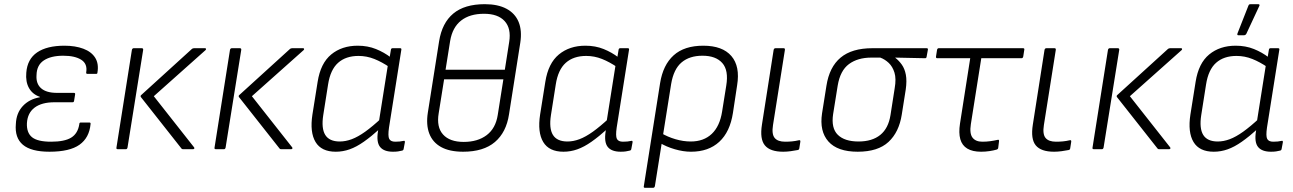

<svg xmlns="http://www.w3.org/2000/svg" viewBox="-20 -715 6196 920"><path d="M217 12Q129 12 89.5 -21.5Q50 -55 56 -121Q58 -173 89 -206.5Q120 -240 171 -249V-251Q136 -263 119 -293Q102 -323 106 -367Q111 -432 158 -464Q205 -496 289 -496Q341 -496 379.5 -481.5Q418 -467 436 -438.5Q454 -410 447 -368Q447 -361 441 -361H399Q392 -361 393 -368Q400 -409 369.5 -428.5Q339 -448 283 -448Q224 -448 190 -425.5Q156 -403 155 -355Q152 -314 177 -292Q202 -270 253 -270H334Q341 -270 340 -263L335 -232Q334 -225 328 -225H241Q180 -225 146 -199.5Q112 -174 109 -125Q107 -79 133.5 -57.5Q160 -36 225 -36Q289 -36 321 -55.5Q353 -75 360 -120Q360 -128 367 -128H408Q415 -128 414 -121Q408 -55 361 -21.5Q314 12 217 12Z M857 0Q851 0 849 -4L655 -250Q652 -255 656 -259L899 -480Q903 -484 910 -484H963Q966 -484 967 -481Q968 -478 965 -475L717 -254L910 -9Q913 -5 910.5 -2.5Q908 0 905 0ZM545 0Q536 0 538 -8L612 -476Q614 -484 621 -484H659Q667 -484 666 -476L591 -8Q589 0 583 0Z M1327 0Q1321 0 1319 -4L1125 -250Q1122 -255 1126 -259L1369 -480Q1373 -484 1380 -484H1433Q1436 -484 1437 -481Q1438 -478 1435 -475L1187 -254L1380 -9Q1383 -5 1380.5 -2.5Q1378 0 1375 0ZM1015 0Q1006 0 1008 -8L1082 -476Q1084 -484 1091 -484H1129Q1137 -484 1136 -476L1061 -8Q1059 0 1053 0Z M1589 12Q1520 12 1492 -34.5Q1464 -81 1477 -166L1502 -323Q1516 -412 1567 -454Q1618 -496 1694 -496Q1742 -496 1781.5 -480Q1821 -464 1852 -440L1848 -392Q1810 -418 1773.5 -432.5Q1737 -447 1698 -447Q1637 -447 1600 -414Q1563 -381 1552 -310L1529 -164Q1519 -100 1538.5 -68.5Q1558 -37 1608 -37Q1636 -37 1665.5 -48Q1695 -59 1730 -84Q1765 -109 1809 -150L1800 -98Q1759 -61 1723.5 -36Q1688 -11 1655.5 0.5Q1623 12 1589 12ZM1863 12Q1820 12 1801.5 -10.5Q1783 -33 1791 -85L1795 -107V-128L1839 -406L1845 -428L1853 -476Q1854 -484 1861 -484H1897Q1905 -484 1903 -476L1844 -104Q1838 -63 1845 -49.5Q1852 -36 1874 -36Q1886 -36 1895.5 -37Q1905 -38 1914 -40Q1921 -42 1920 -33L1914 -1Q1913 6 1905 7Q1897 9 1887.5 10.5Q1878 12 1863 12Z M2199 12Q2134 12 2093.5 -10.5Q2053 -33 2037 -75Q2021 -117 2030 -175L2084 -517Q2098 -605 2152 -650Q2206 -695 2303 -695Q2366 -695 2407 -673Q2448 -651 2465 -610Q2482 -569 2473 -510L2419 -167Q2406 -81 2351.5 -34.5Q2297 12 2199 12ZM2202 -35Q2269 -35 2312 -67.5Q2355 -100 2365 -164L2392 -335H2108L2082 -172Q2071 -106 2103 -70.5Q2135 -35 2202 -35ZM2115 -381H2399L2420 -515Q2430 -579 2398 -614Q2366 -649 2299 -649Q2231 -649 2189.5 -616.5Q2148 -584 2137 -519Z M2680 12Q2611 12 2583 -34.5Q2555 -81 2568 -166L2593 -323Q2607 -412 2658 -454Q2709 -496 2785 -496Q2833 -496 2872.5 -480Q2912 -464 2943 -440L2939 -392Q2901 -418 2864.5 -432.5Q2828 -447 2789 -447Q2728 -447 2691 -414Q2654 -381 2643 -310L2620 -164Q2610 -100 2629.5 -68.5Q2649 -37 2699 -37Q2727 -37 2756.5 -48Q2786 -59 2821 -84Q2856 -109 2900 -150L2891 -98Q2850 -61 2814.5 -36Q2779 -11 2746.5 0.5Q2714 12 2680 12ZM2954 12Q2911 12 2892.5 -10.5Q2874 -33 2882 -85L2886 -107V-128L2930 -406L2936 -428L2944 -476Q2945 -484 2952 -484H2988Q2996 -484 2994 -476L2935 -104Q2929 -63 2936 -49.5Q2943 -36 2965 -36Q2977 -36 2986.5 -37Q2996 -38 3005 -40Q3012 -42 3011 -33L3005 -1Q3004 6 2996 7Q2988 9 2978.5 10.5Q2969 12 2954 12Z M3071 185Q3063 185 3065 177L3143 -317Q3157 -404 3208 -450Q3259 -496 3350 -496Q3442 -496 3484.5 -446.5Q3527 -397 3512 -306L3492 -174Q3478 -83 3426.5 -35.5Q3375 12 3291 12Q3254 12 3213 0Q3172 -12 3141 -31L3147 -78Q3179 -59 3216.5 -48Q3254 -37 3290 -37Q3352 -37 3390.5 -73.5Q3429 -110 3440 -180L3460 -305Q3472 -378 3441 -413Q3410 -448 3346 -448Q3284 -448 3246 -416Q3208 -384 3196 -313L3118 177Q3116 185 3109 185Z M3733 12Q3670 12 3645 -18.5Q3620 -49 3631 -118L3687 -476Q3689 -484 3696 -484H3735Q3742 -484 3741 -476L3684 -116Q3677 -72 3692 -54Q3707 -36 3742 -36Q3759 -36 3775 -37.5Q3791 -39 3808 -43Q3816 -45 3815 -36L3810 -4Q3809 3 3802 4Q3787 7 3768.5 9.5Q3750 12 3733 12Z M4090 12Q3993 12 3949.5 -37Q3906 -86 3919 -172L3940 -304Q3954 -394 4008 -439Q4062 -484 4160 -484H4420Q4428 -484 4426 -476L4420 -443Q4419 -436 4413 -436L4270 -439V-438Q4287 -425 4301 -405.5Q4315 -386 4320.5 -357Q4326 -328 4320 -286L4301 -166Q4288 -82 4237.5 -35Q4187 12 4090 12ZM4094 -37Q4159 -37 4198 -68.5Q4237 -100 4247 -164L4267 -292Q4275 -338 4266 -367Q4257 -396 4238.5 -413.5Q4220 -431 4198 -439H4155Q4090 -439 4048 -408Q4006 -377 3994 -305L3972 -168Q3962 -101 3994.5 -69Q4027 -37 4094 -37Z M4681 12Q4640 12 4615 -3Q4590 -18 4581.5 -48Q4573 -78 4580 -123L4629 -436H4471Q4464 -436 4465 -444L4470 -476Q4472 -484 4478 -484H4882Q4890 -484 4888 -476L4883 -444Q4881 -436 4875 -436H4682L4632 -120Q4625 -75 4640 -55.5Q4655 -36 4687 -36Q4707 -36 4725 -38.5Q4743 -41 4761 -45Q4768 -47 4767 -38L4763 -6Q4762 0 4755 2Q4741 6 4721.5 9Q4702 12 4681 12Z M5031 12Q4968 12 4943 -18.5Q4918 -49 4929 -118L4985 -476Q4987 -484 4994 -484H5033Q5040 -484 5039 -476L4982 -116Q4975 -72 4990 -54Q5005 -36 5040 -36Q5057 -36 5073 -37.5Q5089 -39 5106 -43Q5114 -45 5113 -36L5108 -4Q5107 3 5100 4Q5085 7 5066.5 9.5Q5048 12 5031 12Z M5534 0Q5528 0 5526 -4L5332 -250Q5329 -255 5333 -259L5576 -480Q5580 -484 5587 -484H5640Q5643 -484 5644 -481Q5645 -478 5642 -475L5394 -254L5587 -9Q5590 -5 5587.5 -2.5Q5585 0 5582 0ZM5222 0Q5213 0 5215 -8L5289 -476Q5291 -484 5298 -484H5336Q5344 -484 5343 -476L5268 -8Q5266 0 5260 0Z M5796 12Q5727 12 5699 -34.5Q5671 -81 5684 -166L5709 -323Q5723 -412 5774 -454Q5825 -496 5901 -496Q5949 -496 5988.5 -480Q6028 -464 6059 -440L6055 -392Q6017 -418 5980.5 -432.5Q5944 -447 5905 -447Q5844 -447 5807 -414Q5770 -381 5759 -310L5736 -164Q5726 -100 5745.5 -68.5Q5765 -37 5815 -37Q5843 -37 5872.5 -48Q5902 -59 5937 -84Q5972 -109 6016 -150L6007 -98Q5966 -61 5930.5 -36Q5895 -11 5862.5 0.5Q5830 12 5796 12ZM6070 12Q6027 12 6008.5 -10.5Q5990 -33 5998 -85L6002 -107V-128L6046 -406L6052 -428L6060 -476Q6061 -484 6068 -484H6104Q6112 -484 6110 -476L6051 -104Q6045 -63 6052 -49.5Q6059 -36 6081 -36Q6093 -36 6102.5 -37Q6112 -38 6121 -40Q6128 -42 6127 -33L6121 -1Q6120 6 6112 7Q6104 9 6094.5 10.5Q6085 12 6070 12ZM5914 -546Q5910 -546 5909 -548.5Q5908 -551 5910 -556L5962 -688Q5964 -693 5966.5 -694Q5969 -695 5973 -695H6009Q6014 -695 6015 -692Q6016 -689 6014 -686L5952 -553Q5948 -546 5940 -546Z"/></svg>

Font: Sofia Sans Light
Style: Italic
Weight: 300
Italic angle: -9°
Version: Version 4.100-B